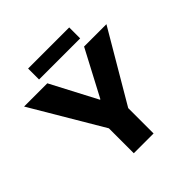

<svg xmlns="http://www.w3.org/2000/svg" viewBox="-214 -1033 1215 1215"><g transform="rotate(-45 393.0 -426.0)"><path d="M306 0V-223L24 -700H232L394 -391H398L561 -700H761L483 -227V0ZM212 -754V-852H580V-754Z"/></g></svg>

Font: REM
Style: Bold
Weight: 700
Designer: Octavio Pardo
Foundry: Ashler Design
Version: Version 1.005;gftools[0.9.28]